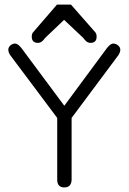

<svg xmlns="http://www.w3.org/2000/svg" viewBox="-20 -820 568 847"><path d="M127 -678.7 231.4 -799.8H293L399.4 -678.7Q406.2 -671.9 406.2 -658.2Q406.2 -630.9 378.9 -630.9Q365.2 -630.9 354.5 -643.6L347.7 -652.3L262.7 -732.4L178.7 -652.3L171.9 -643.6Q161.1 -630.9 147.5 -630.9Q120.1 -630.9 120.1 -658.2Q120.1 -671.9 127 -678.7ZM232.4 -299.8 25.4 -576.2Q16.6 -589.8 16.6 -600.6Q16.6 -611.3 25.9 -619.6Q35.2 -627.9 46.9 -627.9Q58.6 -627.9 74.2 -608.4L263.7 -353.5L452.1 -608.4Q467.8 -627.9 479.5 -627.9Q491.2 -627.9 501 -619.6Q510.7 -611.3 510.7 -600.6Q510.7 -589.8 502 -576.2L295.9 -299.8V-27.3Q294.9 6.8 263.7 6.8Q232.4 6.8 232.4 -27.3Z"/></svg>

Font: Jura
Style: Medium
Weight: 500
Version: Version 2.6.1